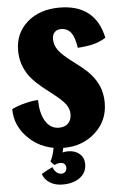

<svg xmlns="http://www.w3.org/2000/svg" viewBox="-70 -812 700 1106"><g transform="rotate(-5 280.0 -258.5)"><path d="M484 -342Q507 -310 518 -274.5Q529 -239 529 -198Q529 -95 455 -27.5Q381 40 273 40Q154 40 74.5 -33.5Q-5 -107 -5 -208Q27 -224 72.5 -235.5Q118 -247 148 -247Q148 -171 176.5 -124.5Q205 -78 254 -78Q289 -78 308 -97.5Q327 -117 327 -151Q327 -180 307.5 -207.5Q288 -235 221 -286Q171 -324 147 -347Q123 -370 106 -392Q82 -426 70 -462.5Q58 -499 58 -541Q58 -641 129.5 -704Q201 -767 317 -767Q420 -767 482.5 -717.5Q545 -668 565 -571Q536 -552 499 -541.5Q462 -531 402 -527Q393 -589 372 -616Q351 -643 314 -643Q291 -643 277.5 -628.5Q264 -614 264 -590Q264 -557 284 -527Q304 -497 372 -446Q422 -409 445 -387Q468 -365 484 -342ZM386 144Q386 192 348 221Q310 250 247 250Q205 250 174.5 231.5Q144 213 132 179Q150 168 165.5 160Q181 152 197 145Q203 164 216 175.5Q229 187 245 187Q259 187 267.5 178.5Q276 170 276 155Q276 141 267.5 133Q259 125 244 125Q236 125 227.5 127Q219 129 210 134Q203 128 197.5 122.5Q192 117 188 111Q200 90 207.5 60Q215 30 214 5L271 18Q270 29 268 41Q266 53 262 66Q268 64 276 63Q284 62 294 62Q335 62 360.5 84.5Q386 107 386 144Z"/></g></svg>

Font: Atma
Style: Bold
Weight: 700
Designer: Gregori Vincens, Jeremie Hornus, Riccardo Olocco, Yoann Minet.
Foundry: black foundry
Version: Version 1.102;PS 1.100;hotconv 1.0.86;makeotf.lib2.5.63406